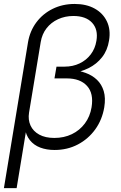

<svg xmlns="http://www.w3.org/2000/svg" viewBox="-21 -757 619 981"><path d="M-1 204.1 122.1 -541Q131.8 -598.6 164.8 -642.8Q197.8 -687 248.3 -711.9Q298.8 -736.8 360.4 -736.8Q420.4 -736.8 462.9 -713.1Q505.4 -689.5 525.4 -647.2Q545.4 -605 536.1 -549.8Q528.3 -500 500.5 -464.6Q472.7 -429.2 431.2 -408.7Q389.6 -388.2 339.8 -381.8L342.8 -400.4Q382.3 -397 416.5 -384.5Q450.7 -372.1 474.6 -349.1Q498.5 -326.2 509 -291.5Q519.5 -256.8 511.7 -208.5Q501 -145 465.6 -95.9Q430.2 -46.9 376.7 -18.8Q323.2 9.3 257.8 9.3Q217.3 9.3 184.8 -2.9Q152.3 -15.1 131.6 -40.8Q110.8 -66.4 105.5 -106L116.2 -112.8L64 204.1ZM256.8 -52.2Q306.2 -52.2 346.2 -71.5Q386.2 -90.8 412.6 -126.2Q439 -161.6 446.8 -208.5Q458.5 -279.8 423.6 -318.1Q388.7 -356.4 320.3 -356.4H257.3L267.6 -416.5H309.1Q351.1 -416.5 385.5 -432.9Q419.9 -449.2 442.6 -479Q465.3 -508.8 471.7 -548.8Q481.4 -606.4 449.5 -640.9Q417.5 -675.3 354 -675.3Q311 -675.3 275.4 -658.7Q239.7 -642.1 216.8 -612.5Q193.8 -583 187 -542L127.4 -181.6Q121.6 -145 135 -115.7Q148.4 -86.4 179.4 -69.3Q210.4 -52.2 256.8 -52.2Z"/></svg>

Font: Inter 20pt Light
Style: Italic
Weight: 300
Italic angle: -9.3988°
Version: Version 4.001;git-66647c0bb